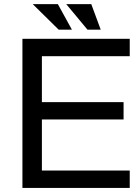

<svg xmlns="http://www.w3.org/2000/svg" viewBox="-20 -920 673 940"><path d="M263.2 -899.9 332 -774.9H267.1L140.1 -899.9ZM426.8 -899.9 473.1 -774.9H408.2L304.2 -899.9ZM89.8 0V-730H185.1H615.2V-645H185.1V-419.9H585V-335H185.1V-85H615.2V0H185.1Z"/></svg>

Font: Miedinger*
Style: Book
Weight: 400
Version: Version 001.000